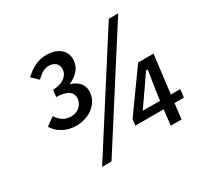

<svg xmlns="http://www.w3.org/2000/svg" viewBox="-142 -845 1070 1027"><g transform="rotate(-30 393.5 -332.0)"><path d="M234 -609C271 -609 295 -587 291 -552C286 -512 248 -488 192 -486L187 -444C251 -443 287 -422 282 -378C277 -337 243 -314 205 -314C169 -314 141 -331 120 -365L69 -329C95 -285 144 -257 206 -257C281 -257 348 -303 356 -372C362 -419 333 -450 295 -464L284 -468L295 -473C333 -493 361 -521 366 -563C374 -627 322 -666 255 -666C202 -666 161 -645 119 -605L158 -568C180 -590 206 -609 234 -609ZM213 2H271L698 -666H640ZM618 -245 674 -327H685L666 -209L658 -149H551ZM725 -149 754 -385H659L482 -138L477 -100H652L641 -5H708L719 -100H777L783 -149Z"/></g></svg>

Font: Falling Sky
Style: LightObl
Weight: 400
Designer: Paul D. Hunt
Foundry: Adobe Systems Incorporated
Version: Version 1.02